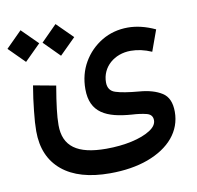

<svg xmlns="http://www.w3.org/2000/svg" viewBox="-105 -616 947 921"><g transform="rotate(-10 368.0 -156.0)"><path d="M695.3 -422.4C649.4 -443.8 605 -454.6 562.5 -454.6C516.1 -454.6 473.6 -443.4 435.5 -420.9C397.5 -397.9 367.2 -367.7 344.7 -329.1C322.3 -290.5 311 -247.1 311 -198.7C311 -83.5 387.7 -48.8 509.8 -40C537.1 -38.6 560.5 -35.2 580.1 -30.3C599.6 -25.4 609.4 -13.7 609.4 4.9C609.4 22.9 598.1 39.1 575.7 53.2C530.8 82 452.1 100.1 360.8 100.1C219.7 100.1 154.3 52.2 154.3 -50.8C154.3 -73.7 156.2 -100.1 159.7 -128.9C163.1 -157.7 168.5 -194.8 176.3 -240.2L66.9 -260.3C59.6 -217.8 54.2 -177.2 50.3 -138.7C45.9 -99.6 43.9 -66.9 43.9 -41C43.9 42.5 71.3 106.4 126 151.9C180.2 196.8 257.8 219.2 358.4 219.2C428.2 219.2 490.2 209.5 543.9 189.9C650.9 150.4 714.8 77.6 714.8 -17.6C714.8 -62.5 701.2 -93.8 673.3 -111.3C645.5 -128.9 608.9 -139.6 563.5 -143.1C511.7 -147.5 474.1 -153.8 450.2 -161.6C426.3 -168.9 414.1 -186.5 414.1 -213.4C414.1 -288.6 477.1 -342.3 556.6 -342.3C589.8 -342.3 623.5 -335 658.2 -319.8ZM53.7 -377 131.3 -454.1 53.7 -531.2 -23.4 -454.1ZM224.1 -377 301.8 -454.1 224.1 -531.2 147.5 -454.1Z"/></g></svg>

Font: Estedad SemiBold
Style: Regular
Weight: 600
Designer: Amin Abedi
Version: Version 7.3